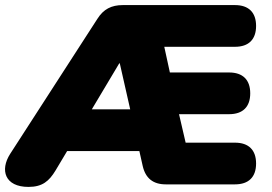

<svg xmlns="http://www.w3.org/2000/svg" viewBox="-36 -725 1070 755"><path d="M76 10C131 10 157 -13 182 -54L228 -131H512L525 -73C536 -24 566 0 616 0H888C942 0 971 -29 971 -82C971 -135 942 -164 888 -164H694L668 -276H865C919 -276 948 -305 948 -358C948 -411 919 -440 865 -440H632L610 -541H888C942 -541 971 -570 971 -623C971 -676 942 -705 888 -705H447C402 -705 371 -689 347 -651L4 -120C-37 -56 -17 10 76 10ZM433 -476H435L476 -295H325Z"/></svg>

Font: SN Pro Black
Style: Regular
Weight: 900
Designer: Tobias Whetton
Foundry: Supernotes
Version: Version 1.001;Glyphs 3.2 (3249)